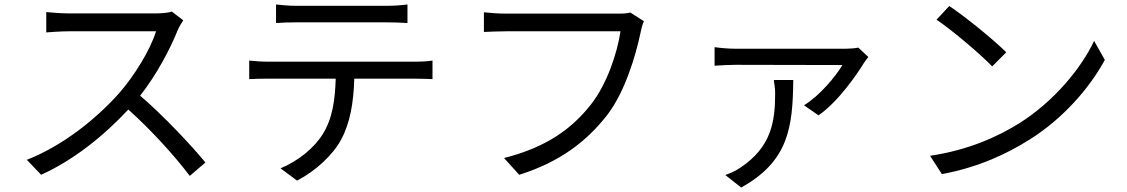

<svg xmlns="http://www.w3.org/2000/svg" viewBox="-20 -760 5040 859"><path d="M800 -669 749 -708C733 -703 707 -700 674 -700C637 -700 328 -700 288 -700C258 -700 201 -704 187 -706V-615C198 -616 253 -620 288 -620C323 -620 642 -620 678 -620C653 -537 580 -419 512 -342C409 -227 261 -108 100 -45L164 22C312 -45 447 -155 554 -270C656 -179 762 -62 829 27L899 -33C834 -112 712 -242 607 -332C678 -422 741 -539 775 -625C781 -639 794 -661 800 -669Z M1215 -740V-657C1240 -659 1273 -660 1306 -660C1363 -660 1655 -660 1710 -660C1739 -660 1774 -659 1803 -657V-740C1774 -736 1738 -734 1710 -734C1655 -734 1363 -734 1305 -734C1273 -734 1243 -737 1215 -740ZM1095 -489V-406C1123 -408 1152 -408 1182 -408H1482C1479 -314 1468 -230 1424 -160C1385 -97 1313 -39 1235 -7L1309 48C1394 4 1470 -68 1506 -135C1546 -209 1562 -300 1565 -408H1837C1861 -408 1893 -407 1915 -406V-489C1891 -485 1858 -484 1837 -484C1784 -484 1240 -484 1182 -484C1151 -484 1123 -486 1095 -489Z M2861 -665 2800 -704C2781 -699 2762 -699 2747 -699C2701 -699 2302 -699 2245 -699C2212 -699 2173 -702 2145 -705V-617C2171 -618 2205 -620 2245 -620C2302 -620 2698 -620 2756 -620C2742 -524 2696 -385 2625 -294C2541 -187 2429 -102 2235 -53L2303 22C2487 -36 2606 -129 2697 -246C2776 -349 2824 -510 2846 -615C2850 -634 2854 -651 2861 -665Z M3865 -505 3820 -547C3807 -544 3780 -542 3765 -542C3717 -542 3310 -542 3271 -542C3241 -542 3205 -545 3177 -549V-466C3208 -468 3241 -470 3271 -470C3310 -470 3693 -469 3749 -469C3720 -420 3648 -332 3577 -289L3642 -244C3732 -306 3816 -431 3845 -478C3850 -486 3859 -498 3865 -505ZM3529 -402H3442C3445 -382 3448 -362 3448 -342C3448 -212 3429 -102 3294 -11C3271 5 3247 15 3225 23L3296 79C3507 -38 3527 -189 3529 -402Z M4227 -733 4170 -672C4244 -622 4369 -515 4419 -463L4482 -526C4426 -582 4298 -686 4227 -733ZM4141 -63 4194 19C4360 -12 4487 -73 4587 -136C4738 -231 4855 -367 4923 -492L4875 -577C4817 -454 4695 -306 4541 -209C4446 -150 4316 -89 4141 -63Z"/></svg>

Font: Noto Sans Mono CJK SC
Style: Regular
Weight: 400
Designer: Ryoko NISHIZUKA 西塚涼子 (kana, bopomofo & ideographs); Paul D. Hunt (Latin, Greek & Cyrillic); Sandoll Communications 산돌커뮤니
Foundry: Adobe
Version: Version 2.004;hotconv 1.0.118;makeotfexe 2.5.65603